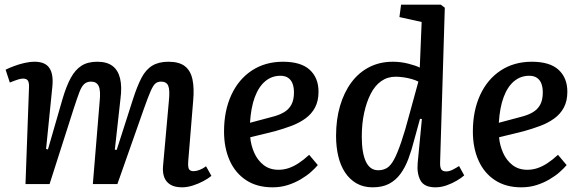

<svg xmlns="http://www.w3.org/2000/svg" viewBox="-20 -787 2489 821"><path d="M406 -352Q411 -400 402 -419Q393 -438 369 -438Q352 -438 340.5 -428Q329 -418 319.5 -393Q310 -368 296 -325L192 0H89L104 -412Q105 -433 99.5 -442Q94 -451 78 -451Q70 -451 57 -447Q44 -443 22 -434L4 -489Q18 -496 39 -504Q60 -512 83.5 -517.5Q107 -523 128 -523Q173 -523 191 -496.5Q209 -470 204 -418L177 -150L185 -148L248 -366Q264 -420 283 -454.5Q302 -489 328.5 -506Q355 -523 396 -523Q437 -523 461 -505Q485 -487 493.5 -451.5Q502 -416 495 -363L471 -147L479 -146L549 -364Q567 -420 585.5 -455Q604 -490 631.5 -506.5Q659 -523 700 -523Q746 -523 770.5 -504Q795 -485 803 -447.5Q811 -410 806 -356L785 -99Q783 -75 787.5 -65Q792 -55 808 -55Q819 -55 833.5 -60.5Q848 -66 861 -76L884 -35Q871 -24 849.5 -12.5Q828 -1 804 6.5Q780 14 759 14Q727 14 708.5 2.5Q690 -9 682.5 -28.5Q675 -48 677 -75L702 -354Q707 -402 699.5 -420Q692 -438 669 -438Q654 -438 644.5 -430Q635 -422 624 -397Q613 -372 595 -321L482 0H377Z M1190 -523Q1267 -523 1304.5 -488.5Q1342 -454 1342 -395Q1342 -355 1327 -327Q1312 -299 1285.5 -280Q1259 -261 1225.5 -248.5Q1192 -236 1156 -226L1050 -200Q1053 -166 1067 -134Q1081 -102 1107 -81.5Q1133 -61 1171 -61Q1193 -61 1214 -68Q1235 -75 1256.5 -89Q1278 -103 1302 -125L1339 -81Q1327 -67 1309 -51Q1291 -35 1265.5 -20Q1240 -5 1210 4.5Q1180 14 1145 14Q1079 14 1032.5 -16.5Q986 -47 962 -101Q938 -155 938 -225Q938 -313 969 -380.5Q1000 -448 1057 -485.5Q1114 -523 1190 -523ZM1237 -392Q1237 -412 1231.5 -428Q1226 -444 1213 -453.5Q1200 -463 1179 -463Q1142 -463 1114 -439.5Q1086 -416 1069.5 -371.5Q1053 -327 1049 -262L1139 -286Q1172 -294 1193.5 -306.5Q1215 -319 1226 -339.5Q1237 -360 1237 -392Z M1862 -95Q1861 -73 1866.5 -63.5Q1872 -54 1888 -54Q1901 -54 1915 -61Q1929 -68 1943 -77L1965 -37Q1954 -27 1934 -15Q1914 -3 1890 5.5Q1866 14 1842 14Q1794 14 1778 -15.5Q1762 -45 1766 -90L1784 -278L1776 -279L1751 -188Q1740 -144 1726 -107Q1712 -70 1692 -43Q1672 -16 1643.5 -1Q1615 14 1573 14Q1534 14 1504.5 -3Q1475 -20 1455.5 -49.5Q1436 -79 1426.5 -119Q1417 -159 1417 -206Q1417 -276 1434 -334Q1451 -392 1482.5 -434.5Q1514 -477 1559 -500Q1604 -523 1660 -523Q1693 -523 1725 -515Q1757 -507 1775 -498L1783 -693L1688 -714L1695 -767H1865L1882 -754ZM1597 -59Q1619 -59 1635 -69Q1651 -79 1665 -105Q1679 -131 1695.5 -179Q1712 -227 1732 -303L1769 -438Q1758 -444 1740.5 -449Q1723 -454 1704.5 -456.5Q1686 -459 1672 -459Q1637 -459 1610 -440Q1583 -421 1565 -385.5Q1547 -350 1537 -304Q1527 -258 1527 -203Q1527 -133 1544.5 -96Q1562 -59 1597 -59Z M2254 -523Q2331 -523 2368.5 -488.5Q2406 -454 2406 -395Q2406 -355 2391 -327Q2376 -299 2349.5 -280Q2323 -261 2289.5 -248.5Q2256 -236 2220 -226L2114 -200Q2117 -166 2131 -134Q2145 -102 2171 -81.5Q2197 -61 2235 -61Q2257 -61 2278 -68Q2299 -75 2320.5 -89Q2342 -103 2366 -125L2403 -81Q2391 -67 2373 -51Q2355 -35 2329.5 -20Q2304 -5 2274 4.5Q2244 14 2209 14Q2143 14 2096.5 -16.5Q2050 -47 2026 -101Q2002 -155 2002 -225Q2002 -313 2033 -380.5Q2064 -448 2121 -485.5Q2178 -523 2254 -523ZM2301 -392Q2301 -412 2295.5 -428Q2290 -444 2277 -453.5Q2264 -463 2243 -463Q2206 -463 2178 -439.5Q2150 -416 2133.5 -371.5Q2117 -327 2113 -262L2203 -286Q2236 -294 2257.5 -306.5Q2279 -319 2290 -339.5Q2301 -360 2301 -392Z"/></svg>

Font: Literata Medium
Style: Italic
Weight: 500
Italic angle: -2°
Designer: Latin by Veronika Burian and Jose Scaglione. Greek by Irene Vlachou. Cyrillic by Vera Evstafieva
Foundry: TypeTogether
Version: Version 3.103;gftools[0.9.29]